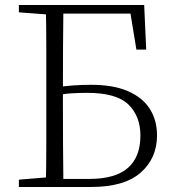

<svg xmlns="http://www.w3.org/2000/svg" viewBox="-20 -743 689 763"><path d="M55 0V-29L188 -40H198V0ZM162 0Q164 -83 164 -166Q164 -249 164 -334V-391Q164 -474 164 -557.5Q164 -641 162 -723H232Q231 -641 230.5 -557.5Q230 -474 230 -386V-334Q230 -251 230.5 -167Q231 -83 232 0ZM198 0V-32H335Q438 -32 488 -75.5Q538 -119 538 -204Q538 -281 490.5 -327.5Q443 -374 327 -374Q293 -374 261.5 -372Q230 -370 198 -362V-395Q234 -401 270.5 -403.5Q307 -406 342 -406Q431 -406 489 -380.5Q547 -355 575.5 -310Q604 -265 604 -205Q604 -114 539 -57Q474 0 343 0ZM55 -694V-723H198V-684H188ZM522 -546 493 -723 526 -689H198V-723H553L561 -546Z"/></svg>

Font: Noto Serif SC
Style: Regular
Weight: 200
Designer: Ryoko NISHIZUKA 西塚涼子 (kana & ideographs); Frank Grießhammer (Latin, Greek & Cyrillic); Wenlong ZHANG 张文龙 (bopomofo); San
Foundry: Adobe
Version: Version 2.001;hotconv 1.1.0;makeotfexe 2.6.0